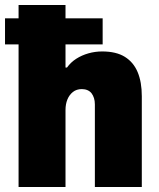

<svg xmlns="http://www.w3.org/2000/svg" viewBox="-23 -745 634 765"><path d="M51 0V-725H238V-476H244Q259 -497 281 -511Q303 -525 329.5 -532.5Q356 -540 384 -540Q440 -540 474.5 -518.5Q509 -497 525.5 -457.5Q542 -418 542 -362V0H355V-329Q355 -343 351.5 -354Q348 -365 342 -373Q336 -381 326 -385.5Q316 -390 303 -390Q282 -390 267.5 -378.5Q253 -367 245.5 -348.5Q238 -330 238 -307V0ZM-3 -568V-672H386V-568Z"/></svg>

Font: Archivo SemiCondensed Black
Style: Regular
Weight: 900
Width: 4
Designer: Hector Gatti
Foundry: Omnibus-Type
Version: Version 2.001